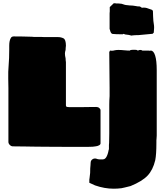

<svg xmlns="http://www.w3.org/2000/svg" viewBox="-20 -881 1001 1165"><path d="M517 10H366Q313 10 274 9.5Q235 9 211 9Q188 9 171 8.5Q154 8 143 8L58 7Q48 7 39.5 -1.5Q31 -10 31 -20V-347L30 -403Q29 -447 32.5 -486Q36 -525 36 -580V-604Q36 -635 46 -651Q51 -660 64 -660Q90 -660 117 -659.5Q144 -659 174 -658Q178 -657 185 -657Q192 -657 199 -657Q216 -657 228.5 -657Q241 -657 249 -656H331Q350 -656 365 -648.5Q380 -641 380 -603L379 -595Q379 -593 378.5 -589Q378 -585 378 -578Q374 -565 374 -556Q374 -550 375 -542.5Q376 -535 378 -527Q378 -521 378.5 -517Q379 -513 379 -511L380 -505V-243Q380 -234 386 -232.5Q392 -231 402 -231H478Q493 -231 514 -231.5Q535 -232 564 -232Q575 -232 582.5 -225.5Q590 -219 590 -212V-11Q590 -4 580.5 1Q571 6 560 7Q547 10 517 10ZM777 -665 770 -667Q767 -667 766 -668Q765 -669 762 -669L739 -672L732 -675H727Q727 -673 725 -673Q709 -673 688 -673.5Q667 -674 665 -675Q664 -676 660 -676Q652 -681 649 -692Q648 -694 648 -696.5Q648 -699 647 -700Q646 -701 646 -702.5Q646 -704 645 -705V-800Q646 -804 646 -812V-838L670 -861Q678 -861 680.5 -861Q683 -861 684 -860H698L718 -858L737 -852Q735 -852 744.5 -850.5Q754 -849 767 -848Q780 -847 786 -847Q791 -847 805.5 -844Q820 -841 824 -842Q829 -843 834 -838.5Q839 -834 843 -834Q861 -837 880 -829Q891 -825 899 -822.5Q907 -820 908 -812L909 -781Q910 -752 913.5 -733.5Q917 -715 913 -683L906 -676L821 -668Q813 -668 799.5 -667.5Q786 -667 783 -666Q778 -665 777 -665ZM717 261Q693 264 670 264Q614 264 557 244L522 228V223Q522 212 522 208.5Q522 205 523 202Q523 196 524 194Q525 192 525 185Q526 177 526.5 172.5Q527 168 527 167Q527 151 527.5 140.5Q528 130 529 123Q530 120 530 107Q530 93 541 85.5Q552 78 565 82Q574 86 583 86Q592 86 605 86Q621 86 631 60Q633 54 635 48Q637 42 637 40Q638 34 639 30Q640 26 641 24Q641 5 641 -1.5Q641 -8 642 -14Q643 -19 643 -70.5Q643 -122 643 -245Q643 -258 643.5 -271.5Q644 -285 645 -298V-348L643 -565Q647 -573 647 -573L649 -574H654Q654 -573 657 -573Q667 -573 677 -576Q682 -577 687.5 -577.5Q693 -578 698 -578Q707 -578 715.5 -577.5Q724 -577 733 -576Q744 -575 752 -574.5Q760 -574 767 -574Q772 -579 787 -579H798Q800 -578 809 -578Q811 -578 813 -576Q817 -574 816 -574Q818 -574 818 -575Q820 -575 821 -575.5Q822 -576 824 -577Q826 -578 830 -578H831Q840 -578 844 -574H882L888 -573L895 -574Q912 -574 921.5 -543.5Q931 -513 931 -455V-59Q931 -54 930.5 -50Q930 -46 930 -42Q930 -31 929 -29V-14Q929 56 922 91Q908 150 875.5 184.5Q843 219 772 248Q750 254 737.5 256.5Q725 259 717 261Z"/></svg>

Font: Sigmar
Style: Regular
Weight: 400
Designer: Vernon Adams
Foundry: Vernon Adams
Version: Version 1.000; ttfautohint (v1.8.4.7-5d5b);gftools[0.9.24]